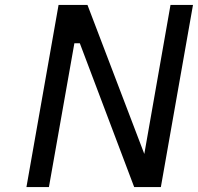

<svg xmlns="http://www.w3.org/2000/svg" viewBox="-20 -757 801 777"><path d="M87 0 217 -737H334L564 -134L670 -737H761L631 0H523L303 -582H281L178 0Z"/></svg>

Font: Tomorrow
Style: Italic
Weight: 400
Italic angle: -10°
Designer: Tony de Marco, Monica Rizzolli
Foundry: Just in Type
Version: Version 2.002